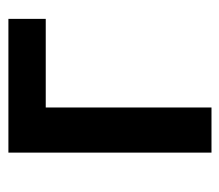

<svg xmlns="http://www.w3.org/2000/svg" viewBox="-54 -482 535 468"><g transform="rotate(-90 214.0 -247.5)"><path d="M76.5 0V-495H402.5V-404H186.5V0Z"/></g></svg>

Font: Geologica EX
Style: Regular
Weight: 400
Designer: Sindre Bremnes, Frode Helland
Foundry: Monokrom Skriftforlag AS
Version: Version 1.010;gftools[0.9.28]